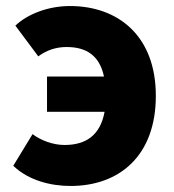

<svg xmlns="http://www.w3.org/2000/svg" viewBox="-20 -603 577 637"><path d="M136 -232H327C312 -152 263 -122 194 -122C156 -122 116 -137 88 -158L24 -53C75 -4 149 14 214 14C376 14 497 -86 497 -285C497 -485 371 -583 212 -583C141 -583 72 -557 31 -518L107 -416C134 -436 165 -447 201 -447C265 -447 310 -420 325 -349H136Z"/></svg>

Font: ChiuKong Gothic MN Heavy
Style: Regular
Weight: 900
Designer: Ryoko NISHIZUKA 西塚涼子 (kana, bopomofo & ideographs); Paul D. Hunt (Latin, Greek & Cyrillic); Sandoll Communications 산돌커뮤니
Foundry: Adobe
Version: Version 1.300